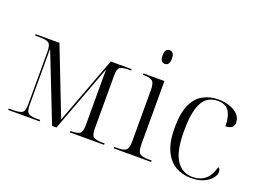

<svg xmlns="http://www.w3.org/2000/svg" viewBox="-108 -1004 1737 1277"><g transform="rotate(20 760.5 -365.5)"><path d="M27 0V-10H58Q103 -10 121.5 -21Q140 -32 140 -80V-455Q140 -503 122 -514.5Q104 -526 66 -526H27V-536H195L380 -61L558 -536H706V-526H686Q647 -526 629 -514.5Q611 -503 611 -459V-80Q611 -32 629.5 -21Q648 -10 689 -10H706V0H464V-10H470Q510 -10 528.5 -21Q547 -32 547 -80V-471H545L369 0H338L152 -473H150V-80Q150 -32 168.5 -21Q187 -10 227 -10H250V0Z M901 -644Q887 -644 877.5 -654.5Q868 -665 868 -693Q868 -720 877.5 -730.5Q887 -741 901 -741Q915 -741 924.5 -730.5Q934 -720 934 -693Q934 -665 924.5 -654.5Q915 -644 901 -644ZM774 0V-10H794Q843 -10 858.5 -24.5Q874 -39 874 -86V-448Q874 -496 858.5 -511Q843 -526 799 -526H789V-536H938V-88Q938 -40 953.5 -25Q969 -10 1018 -10H1039V0Z M1322 10Q1261 10 1212.5 -18.5Q1164 -47 1136 -108Q1108 -169 1108 -267Q1108 -371 1135.5 -431.5Q1163 -492 1211 -518Q1259 -544 1319 -544Q1363 -544 1400 -531Q1437 -518 1459 -494.5Q1481 -471 1481 -438Q1481 -393 1422 -392Q1422 -460 1398 -497Q1374 -534 1316 -534Q1274 -534 1242 -510.5Q1210 -487 1192 -429Q1174 -371 1174 -267Q1174 -126 1215.5 -63Q1257 0 1330 0Q1441 -1 1470 -120Q1486 -113 1486 -91Q1486 -70 1467.5 -46.5Q1449 -23 1412.5 -6.5Q1376 10 1322 10Z"/></g></svg>

Font: Noto Serif Display Light
Style: Regular
Weight: 300
Designer: Monotype Design Team
Foundry: Monotype Imaging Inc.
Version: Version 2.009